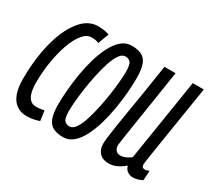

<svg xmlns="http://www.w3.org/2000/svg" viewBox="-112 -737 1030 939"><g transform="rotate(30 402.5 -268.0)"><path d="M117.8 10Q84.1 10 60.4 -7.1Q36.7 -24.2 24.6 -57.2Q12.5 -90.1 12.5 -137.3Q12.5 -221.7 25.6 -295.7Q38.8 -369.7 63.9 -426.1Q89.1 -482.5 124.4 -514.4Q159.6 -546.2 204.2 -546.2Q216.1 -546.2 226.3 -545.1Q236.4 -544 246.5 -541.8Q256.6 -539.7 266.5 -536.1L244 -475.3Q232.1 -479.9 223.1 -481.3Q214 -482.6 201.8 -482.6Q175.9 -482.6 153 -455Q130.1 -427.3 113.2 -380.4Q96.3 -333.4 86.7 -275.2Q77 -217.1 77 -155Q77 -122.2 83.4 -99.3Q89.8 -76.5 102.5 -64.7Q115.3 -52.9 135.4 -52.9Q143.1 -52.9 151.2 -53.6Q159.3 -54.3 167.3 -55.8Q175.3 -57.3 180.9 -58.6L188.9 -2.3Q179.4 0.9 167.7 3.8Q156 6.8 143.4 8.4Q130.9 10 117.8 10Z M324 10Q289.5 10 267.3 -1.4Q245.1 -12.8 234.6 -40.6Q224.1 -68.4 224.1 -116.5Q224.1 -152.9 227.8 -198.3Q231.4 -243.6 239.5 -292.1Q247.6 -340.5 260.8 -385.8Q274 -431.1 292.6 -467Q311.3 -503 336.1 -524.4Q360.9 -545.8 392.6 -545.8Q427.8 -545.8 450 -534.6Q472.2 -523.4 482.3 -496Q492.5 -468.7 492.5 -420Q492.5 -383.5 488.9 -337.9Q485.3 -292.2 477.1 -243.8Q469 -195.3 455.8 -150.3Q442.7 -105.4 424 -69.1Q405.3 -32.8 380.5 -11.4Q355.8 10 324 10ZM325.3 -51Q343.3 -51 358.3 -72.7Q373.3 -94.4 384.8 -130Q396.3 -165.5 405.2 -207.5Q414.2 -249.5 420.3 -291.5Q426.3 -333.5 429 -367.8Q431.7 -402.1 431.7 -420.7Q431.7 -461.9 420.9 -473.3Q410.2 -484.8 392 -484.8Q373.9 -484.8 359 -463.1Q344 -441.4 332.5 -405.8Q321 -370.3 312 -328.3Q303.1 -286.3 297 -244.3Q290.9 -202.3 288.2 -168.5Q285.5 -134.7 285.5 -115.7Q285.5 -75 296.3 -63Q307.1 -51 325.3 -51Z M580.7 10Q547.8 10 529.3 -9.4Q510.8 -28.8 510.8 -60.5Q510.8 -75.4 513.8 -99.8Q516.8 -124.2 522.5 -161.5Q528.1 -198.8 537 -251.4Q545.8 -303.9 557.3 -374.4Q568.8 -444.9 582.5 -536.2H645.2Q628.8 -431.2 617.7 -359.2Q606.5 -287.3 599.1 -240.9Q591.7 -194.5 587.7 -166.5Q583.6 -138.5 581 -121.7Q578.5 -104.9 576.9 -91.3Q576.6 -75.4 585.3 -63.8Q594 -52.3 611.1 -52.3Q620.6 -52.3 629.8 -54.8Q639.1 -57.4 649.2 -62.8Q659.3 -68.3 669.2 -75.8L742.1 -536.2H804.5Q783.8 -405.1 770 -320.3Q756.2 -235.4 748.7 -186.1Q741.2 -136.8 737.5 -113.6Q733.8 -90.5 733 -82.7Q732.1 -74.9 732.1 -72.3Q732.1 -64.3 735.6 -58.5Q739.2 -52.8 749.7 -52.8Q753.8 -52.8 760.4 -54.2Q767 -55.6 773.9 -58.6L770.5 -4.6Q760.3 1.5 745.5 5.8Q730.8 10 720.1 10Q700.8 10 686.8 0.1Q672.8 -9.9 668.9 -28.1Q653.7 -15.3 639.2 -6.9Q624.7 1.5 610.7 5.7Q596.6 10 580.7 10Z"/></g></svg>

Font: Georama ExtraCondensed Thin
Style: Italic
Weight: 100
Width: 2
Italic angle: -9°
Designer: Jean-Baptiste Levee
Foundry: Production Type
Version: Version 1.001